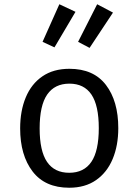

<svg xmlns="http://www.w3.org/2000/svg" viewBox="-20 -877 655 909"><path d="M308.7 -551.3Q423.1 -551.3 481.5 -474.9Q540 -398.5 540 -270.3Q540 -187.7 513.3 -124.1Q486.7 -60.5 434.9 -24.4Q383.1 11.8 307.7 11.8Q193.3 11.8 134.4 -65.1Q75.4 -142.1 75.4 -269.2Q75.4 -352.3 102.1 -416.2Q128.7 -480 180.8 -515.6Q232.8 -551.3 308.7 -551.3ZM308.7 -481Q239 -481 203.3 -429.2Q167.7 -377.4 167.7 -269.2Q167.7 -162.1 202.8 -110.5Q237.9 -59 307.7 -59Q377.4 -59 412.6 -110.8Q447.7 -162.6 447.7 -270.3Q447.7 -377.9 412.8 -429.5Q377.9 -481 308.7 -481ZM181.5 -679 261 -856.9 337.4 -821 237.9 -652.8ZM349.7 -679 440 -856.9 514.9 -817.4 404.1 -650.3Z"/></svg>

Font: FiraCode Nerd Font
Style: Regular
Weight: 400
Designer: Carrois Corporate, Edenspiekermann AG, Nikita Prokopov
Foundry: Carrois Corporate, Edenspiekermann AG, Nikita Prokopov
Version: Version 6.002;Nerd Fonts 2.1.0